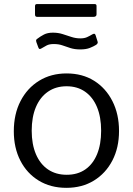

<svg xmlns="http://www.w3.org/2000/svg" viewBox="-20 -893 639 923"><path d="M299 10Q223.5 10 166.5 -24.6Q109.4 -59.3 77.9 -120.8Q46.4 -182.3 46.4 -262Q46.4 -344.6 78.7 -407.1Q110.9 -469.6 168.1 -504.8Q225.3 -540 300 -540Q376 -540 432.4 -504.7Q488.7 -469.4 520.4 -406.9Q552.2 -344.4 552.2 -263.4Q552.2 -183 520.3 -121.5Q488.4 -60 431.6 -25Q374.8 10 299 10ZM300.7 -52.8Q353.1 -52.8 390 -78.4Q427 -104.1 446.6 -151.6Q466.2 -199.1 466.2 -264.6Q466.2 -330.6 446.2 -378.5Q426.2 -426.3 388.9 -452.3Q351.6 -478.3 300 -478.3Q248.6 -478.3 210.8 -452.3Q173 -426.3 152.7 -378.5Q132.4 -330.6 132.4 -264.6Q132.4 -199.5 152.7 -151.8Q173 -104.1 210.8 -78.4Q248.6 -52.8 300.7 -52.8ZM442 -677.4Q430.3 -670 412.1 -662.7Q394 -655.4 365.9 -655.4Q339.1 -655.4 318.7 -661.9Q298.4 -668.5 280.1 -674.9Q261.9 -681.3 238.7 -681.3Q216.9 -681.3 204.1 -674.4Q191.3 -667.4 178.5 -659.9Q173.4 -656.8 170.1 -657.5Q166.8 -658.1 164.2 -665L154.5 -691.5Q153.2 -696.6 153.4 -699.5Q153.7 -702.3 158.1 -705.8Q174.2 -718.2 191.5 -727.1Q208.8 -736 234.4 -736Q259.1 -736 280.5 -729.3Q301.9 -722.6 323 -715.5Q344.1 -708.5 366.3 -708.5Q385.3 -708.5 398 -714.2Q410.8 -720 423.8 -727.8Q429.6 -731.3 433.7 -730.6Q437.8 -729.8 439.8 -723.1L449.4 -692.2Q452 -684.6 442 -677.4ZM444.1 -864V-824.3Q444.1 -811.9 428.8 -811.9H159.4Q153.1 -811.9 150.7 -814.8Q148.3 -817.8 148.3 -823.7V-862.7Q148.3 -873.3 156.3 -873.3H436Q444.1 -873.3 444.1 -864Z"/></svg>

Font: Libre Franklin Thin
Style: Regular
Weight: 100
Designer: Pablo Impallari, Rodrigo Fuenzalida, Nhung Nguyen
Foundry: Impallari Type
Version: Version 3.000